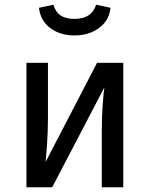

<svg xmlns="http://www.w3.org/2000/svg" viewBox="-20 -793 634 813"><path d="M502 0H411V-238Q411 -298 415 -352Q419 -406 422 -423L201 0H92V-527H183V-289Q183 -236 179 -179.5Q175 -123 173 -107L391 -527H502ZM145 -760 206 -773Q216 -741 237.5 -727Q259 -713 295 -713Q331 -713 354 -727.5Q377 -742 387 -773L448 -760Q442 -706 399.5 -674.5Q357 -643 295 -643Q234 -643 192.5 -674.5Q151 -706 145 -760Z"/></svg>

Font: FiraGOUPP
Style: Medium
Weight: 400
Designer: bBox Type
Foundry: bBox Type GmbH
Version: Version 1.001